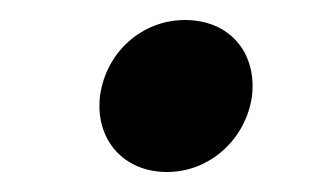

<svg xmlns="http://www.w3.org/2000/svg" viewBox="-20 -355 327 192"><path d="M147 -183C190 -183 226 -216 232 -259C237 -303 209 -335 165 -335C122 -335 86 -303 80 -259C75 -216 103 -183 147 -183Z"/></svg>

Font: TPK Tissa Web Medium
Style: Italic
Weight: 500
Italic angle: -7°
Designer: Jacques Le Bailly, Suppakit Chalermlarp | Katatrad Co.,Ltd.
Foundry: Jacques Le Bailly, Cadson Demak Co.,Ltd.
Version: Version 5.000;Glyphs 3.1.2 (3151)